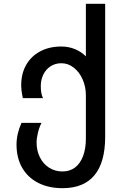

<svg xmlns="http://www.w3.org/2000/svg" viewBox="-20 -810 640 1005"><path d="M66.5 -53Q66.5 -109 92.5 -167H197.5Q185.5 -144 178.5 -115.2Q171.5 -86.5 171.5 -64Q171.5 -21.5 188.8 13.2Q206 48 237 67.8Q268 87.5 307.5 87.5Q345.5 87.5 373 66.5Q400.5 45.5 415 6.5Q429.5 -32.5 429.5 -85V-311.5Q429.5 -356 412.5 -394.5Q395.5 -433 366 -456Q336.5 -479 301 -479Q269.5 -479 245 -463.2Q220.5 -447.5 207 -420.2Q193.5 -393 193.5 -359.5Q193.5 -319.5 205 -296.5H99.5Q91 -336.5 91 -364.5Q91 -424.5 117 -470.2Q143 -516 190.5 -541.2Q238 -566.5 300.5 -566.5Q338.5 -566.5 371.5 -553.2Q404.5 -540 429.5 -515V-790H530.5V-94Q530.5 39.5 474.5 107.2Q418.5 175 307.5 175Q234.5 175 180 147.2Q125.5 119.5 96 68Q66.5 16.5 66.5 -53Z"/></svg>

Font: JuliaMono Medium
Style: Regular
Weight: 500
Monospace: yes
Designer: cormullion
Foundry: corm
Version: Version 0.054; ttfautohint (v1.8.4)